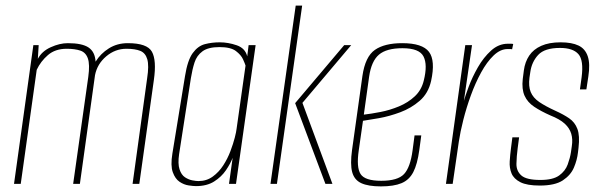

<svg xmlns="http://www.w3.org/2000/svg" viewBox="-20 -656 2146 685"><path d="M30 0 99 -495H118L115 -446Q129 -473 161 -487.5Q193 -502 222 -502Q273 -502 296 -486.5Q319 -471 321 -436Q339 -465 368.5 -483.5Q398 -502 436 -502Q505 -502 522 -471.5Q539 -441 529 -371L477 0H453L505 -377Q512 -422 505.5 -444.5Q499 -467 480.5 -474.5Q462 -482 431 -482Q391 -482 359 -455Q327 -428 319 -388L265 0H241L295 -382Q301 -426 293.5 -447.5Q286 -469 266.5 -475.5Q247 -482 218 -482Q177 -482 151 -459.5Q125 -437 111 -407L54 0Z M679 8Q670 8 653 5.5Q636 3 620.5 -7.5Q605 -18 596.5 -41.5Q588 -65 595 -108L640 -384Q649 -441 667.5 -466.5Q686 -492 711 -498.5Q736 -505 764 -505Q794 -505 824.5 -494.5Q855 -484 862 -455L867 -495H892L822 0H797L810 -93Q802 -72 786 -48.5Q770 -25 744 -8.5Q718 8 679 8ZM688 -10Q717 -10 739 -26Q761 -42 776.5 -66Q792 -90 802 -116.5Q812 -143 817.5 -164.5Q823 -186 824 -196L856 -422Q854 -429 847 -444.5Q840 -460 821.5 -474Q803 -488 763 -488Q723 -488 702.5 -473Q682 -458 674 -433Q666 -408 661 -377L619 -106Q614 -72 620.5 -52Q627 -32 640 -23.5Q653 -15 666.5 -12.5Q680 -10 688 -10Z M945 0 1035 -636H1058L968 0ZM1141 0 1033 -288 1208 -495H1233L1059 -289L1166 0Z M1339 9Q1294 9 1269 -2.5Q1244 -14 1236.5 -42Q1229 -70 1236 -121L1273 -385Q1283 -454 1317.5 -478Q1352 -502 1415 -502Q1487 -502 1510.5 -471Q1534 -440 1518 -367Q1508 -323 1477.5 -296.5Q1447 -270 1408 -255.5Q1369 -241 1332.5 -234.5Q1296 -228 1275 -225L1260 -120Q1251 -59 1266.5 -35Q1282 -11 1340 -11Q1399 -11 1421.5 -35Q1444 -59 1452 -120L1459 -173H1483L1476 -121Q1469 -70 1454.5 -42Q1440 -14 1412.5 -2.5Q1385 9 1339 9ZM1278 -247Q1304 -250 1337.5 -256.5Q1371 -263 1403.5 -276.5Q1436 -290 1460 -312.5Q1484 -335 1492 -369Q1506 -425 1491 -454.5Q1476 -484 1416 -484Q1359 -484 1332 -461Q1305 -438 1297 -383Z M1571 0 1640 -495H1664L1635 -296Q1640 -314 1652.5 -347.5Q1665 -381 1685 -416Q1705 -451 1732 -475.5Q1759 -500 1792 -500Q1796 -500 1802 -500Q1808 -500 1811 -499L1807 -480Q1805 -481 1800.5 -481Q1796 -481 1791 -481Q1765 -481 1741 -458Q1717 -435 1696.5 -397.5Q1676 -360 1660 -316Q1644 -272 1633 -228.5Q1622 -185 1617 -151L1595 0Z M1906 6Q1860 6 1836.5 -6Q1813 -18 1805 -37.5Q1797 -57 1798.5 -80.5Q1800 -104 1803 -127L1808 -166H1832L1827 -128Q1823 -98 1822.5 -72Q1822 -46 1840 -30Q1858 -14 1908 -14Q1953 -14 1975 -30Q1997 -46 2005.5 -69.5Q2014 -93 2017 -113L2020 -134Q2024 -159 2018 -179Q2012 -199 1994.5 -215Q1977 -231 1944 -244Q1910 -259 1886 -275Q1862 -291 1851.5 -314.5Q1841 -338 1845 -374L1849 -405Q1853 -435 1868 -457.5Q1883 -480 1911 -492.5Q1939 -505 1980 -505Q2020 -505 2044 -493.5Q2068 -482 2077 -455Q2086 -428 2079 -383L2072 -337H2049L2055 -380Q2063 -441 2043.5 -463Q2024 -485 1978 -485Q1923 -485 1900 -460Q1877 -435 1872 -399L1869 -379Q1865 -348 1873.5 -327.5Q1882 -307 1904 -292Q1926 -277 1961 -261Q1990 -248 2010.5 -234Q2031 -220 2040 -196Q2049 -172 2044 -129L2042 -112Q2039 -85 2027.5 -58Q2016 -31 1988 -12.5Q1960 6 1906 6Z"/></svg>

Font: Alumni Sans Thin
Style: Italic
Weight: 100
Italic angle: -8°
Designer: Robert E. Leuschke
Foundry: Robert E. Leuschke
Version: Version 1.016